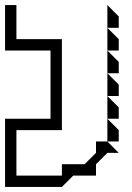

<svg xmlns="http://www.w3.org/2000/svg" viewBox="-20 -515 522 760"><path d="M405 -405V-495L450 -450V-405ZM405 -315V-405L450 -360V-315ZM405 -225V-315L450 -270V-225ZM405 -135V-225L450 -180V-135ZM405 -45V-135L450 -90V-45ZM405 -45 450 0V45H405ZM45 0V180H225V135H315L360 90V45H405L450 90H405L360 135V180H270L225 225H0V-45H180V-315H0V-495H45V-360H225V0Z"/></svg>

Font: Rubik Iso
Style: Regular
Weight: 400
Designer: Hubert and Fischer, NaN
Foundry: Hubert and Fischer, NaN
Version: Version 2.200